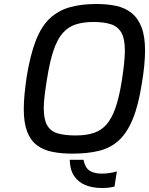

<svg xmlns="http://www.w3.org/2000/svg" viewBox="-20 -763 746 961"><path d="M490 178Q445 178 409 164Q373 150 351.5 118.5Q330 87 329 37H398Q405 75 427.5 90.5Q450 106 490 106Q509 106 528.5 103Q548 100 565 95L553 171Q525 178 490 178ZM342 6Q287 6 242 -3Q197 -12 165 -36Q133 -60 116 -104Q99 -148 99 -217Q99 -252 103 -293.5Q107 -335 114 -382Q132 -490 159.5 -560.5Q187 -631 229 -670.5Q271 -710 328.5 -726.5Q386 -743 463 -743Q517 -743 561.5 -733.5Q606 -724 638.5 -698Q671 -672 688.5 -626.5Q706 -581 706 -510Q706 -477 702 -434.5Q698 -392 690 -346Q673 -236 644.5 -167Q616 -98 574.5 -60Q533 -22 475.5 -8Q418 6 342 6ZM359 -85Q411 -85 449 -97.5Q487 -110 513.5 -140.5Q540 -171 558.5 -224.5Q577 -278 590 -361Q597 -406 601 -444Q605 -482 605 -509Q605 -570 587 -600.5Q569 -631 534 -642Q499 -653 448 -653Q398 -653 360 -641Q322 -629 294.5 -598Q267 -567 248 -511Q229 -455 215 -366Q208 -323 203.5 -285.5Q199 -248 199 -222Q199 -166 216 -136Q233 -106 268.5 -95.5Q304 -85 359 -85Z"/></svg>

Font: Exo Thin Medium
Style: Italic
Weight: 500
Italic angle: -9°
Version: Version 2.000